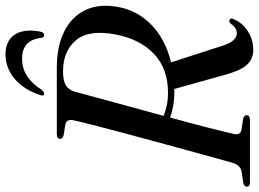

<svg xmlns="http://www.w3.org/2000/svg" viewBox="-141 -785 938 696"><g transform="rotate(-90 328.0 -437.0)"><path d="M606.5 -58.5Q593.5 -27.5 563.2 -7.8Q533 12 494.5 12Q463.5 12 442.5 -9.5Q421.5 -31 405.5 -88L353.5 -274Q351.5 -274 350 -274Q319.5 -273.5 294.8 -277.8Q270 -282 250 -289.5Q230 -217 214 -154.8Q198 -92.5 191 -60.5Q184.5 -35 205 -30.5L245.5 -24.5Q258.5 -20.5 258.5 -12.5Q258.5 0 241 0H14.5Q-0.5 0 -0.5 -11Q-0.5 -22 15 -24.5L52.5 -30Q76 -33.5 85 -60.5Q92 -85 104.5 -130Q117 -175 132.5 -231.8Q148 -288.5 164.5 -349.2Q181 -410 196.2 -467Q211.5 -524 223 -569.2Q234.5 -614.5 240 -640Q245 -664.5 225.5 -669L185.5 -675.5Q172.5 -679 172.5 -687.5Q172.5 -700 190 -700H432.5Q508.5 -700 562.2 -673Q616 -646 639.8 -596Q663.5 -546 650.5 -476.5Q637.5 -407 585.2 -356.5Q533 -306 450 -286L504 -118.5Q516.5 -75.5 528.8 -61.5Q541 -47.5 555.5 -47.5Q575 -47.5 590 -69.5Q596 -77 603 -74Q612.5 -70.5 606.5 -58.5ZM343.5 -634.5Q336 -606 322 -554.8Q308 -503.5 290.8 -440.2Q273.5 -377 256 -313Q274.5 -305.5 295.2 -301.2Q316 -297 339.5 -297Q427.5 -297 481 -348.2Q534.5 -399.5 551 -487Q569.5 -583 530.5 -630.2Q491.5 -677.5 417 -677.5Q383 -677.5 366.5 -667.2Q350 -657 343.5 -634.5ZM463 -826Q395 -826 350.5 -755Q343.5 -746 337 -746Q326 -746 331.5 -760.5Q350.5 -819 389.8 -852.5Q429 -886 479 -886Q528.5 -886 550.5 -852.5Q572.5 -819 561.5 -760.5Q558.5 -746 548 -746Q541 -746 539 -755Q534.5 -793 515.2 -809.5Q496 -826 463 -826Z"/></g></svg>

Font: Fraunces 72pt
Style: Italic
Weight: 400
Italic angle: -16°
Version: Version 1.000;[b76b70a41]